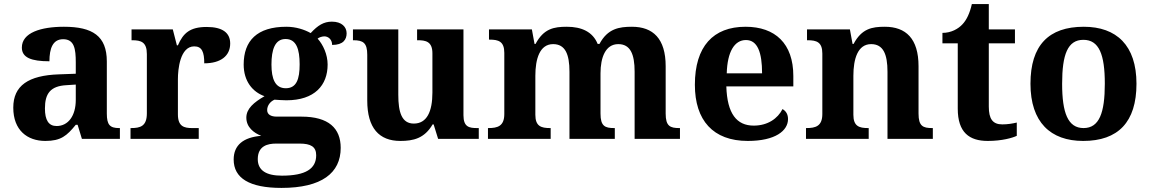

<svg xmlns="http://www.w3.org/2000/svg" viewBox="-20 -680 5631 940"><path d="M202 10C278 10 307 -15 351 -69H360L381 0H567V-53H563C518 -53 503 -69 503 -124V-379C503 -504 433 -549 293 -549C180 -549 87 -520 87 -447C87 -398 133 -380 222 -380C222 -442 238 -488 289 -488C344 -488 351 -441 351 -374V-319L269 -316C119 -311 45 -261 45 -153C45 -42 114 10 202 10ZM257 -63C218 -63 200 -92 200 -149C200 -221 226 -259 306 -263L351 -266V-191C351 -113 314 -63 257 -63Z M619 0H953V-53H921C881 -53 851 -61 851 -120V-293C851 -339 861 -453 931 -453C969 -453 980 -425 980 -370C1060 -370 1107 -406 1107 -467C1107 -519 1070 -548 992 -548C910 -548 877 -518 851 -458H846L826 -536H624V-483H627C671 -483 699 -474 699 -415V-125C699 -62 667 -53 622 -53H619Z M1358 240C1555 240 1648 167 1648 44C1648 -52 1589 -109 1456 -109H1335C1307 -109 1288 -119 1288 -141C1288 -165 1305 -184 1324 -192C1336 -191 1367 -189 1382 -189C1521 -189 1584 -263 1584 -364C1584 -413 1562 -461 1535 -491C1542 -497 1557 -502 1568 -502C1587 -502 1606 -487 1606 -460C1661 -460 1677 -487 1677 -517C1677 -548 1653 -574 1605 -574C1565 -574 1536 -556 1501 -518C1471 -535 1429 -549 1382 -549C1239 -549 1173 -481 1173 -364C1173 -283 1216 -230 1275 -209C1223 -179 1186 -148 1186 -104C1186 -57 1223 -29 1259 -15C1172 -8 1124 30 1124 101C1124 192 1201 240 1358 240ZM1379 -248C1327 -248 1309 -294 1309 -364C1309 -437 1326 -489 1378 -489C1431 -489 1447 -439 1447 -365C1447 -293 1432 -248 1379 -248ZM1360 180C1283 180 1242 154 1242 99C1242 34 1291 23 1331 23H1447C1501 23 1528 38 1528 80C1528 146 1477 180 1360 180Z M1940 10C2003 10 2058 -2 2098 -71H2103L2125 0H2324V-53H2316C2277 -53 2249 -58 2249 -116V-536H2022V-483H2025C2064 -483 2097 -477 2097 -419V-227C2097 -134 2070 -75 2006 -75C1947 -75 1930 -130 1930 -216V-536H1708V-483H1710C1758 -483 1778 -470 1778 -412V-188C1778 -53 1836 10 1940 10Z M2369 0H2676V-53H2673C2629 -53 2601 -62 2601 -118V-309C2601 -391 2622 -464 2688 -464C2747 -464 2768 -415 2768 -329V0H2990V-53H2987C2942 -53 2920 -62 2920 -124V-321C2920 -398 2944 -464 3007 -464C3066 -464 3087 -415 3087 -329V0H3309V-53H3306C3261 -53 3239 -62 3239 -124V-356C3239 -491 3177 -549 3074 -549C3011 -549 2955 -540 2915 -465H2906C2882 -524 2828 -549 2755 -549C2692 -549 2642 -540 2602 -465H2597L2584 -536H2374V-486H2377C2421 -486 2449 -477 2449 -421V-122C2449 -62 2416 -53 2371 -53H2369Z M3641 10C3776 10 3838 -40 3838 -97C3838 -119 3829 -136 3811 -146C3788 -100 3739 -65 3670 -65C3587 -65 3540 -123 3536 -257H3864V-308C3864 -467 3775 -549 3630 -549C3472 -549 3382 -453 3382 -265C3382 -91 3471 10 3641 10ZM3711 -321H3538C3541 -427 3576 -484 3632 -484C3689 -484 3711 -423 3711 -321Z M3926 0H4233V-53H4230C4186 -53 4158 -62 4158 -118V-309C4158 -391 4179 -464 4245 -464C4304 -464 4325 -415 4325 -329V0H4547V-53H4544C4499 -53 4477 -62 4477 -124V-356C4477 -491 4415 -549 4312 -549C4249 -549 4199 -540 4159 -465H4154L4141 -536H3931V-483H3934C3978 -483 4006 -474 4006 -418V-122C4006 -62 3973 -53 3928 -53H3926Z M4816 10C4886 10 4937 -5 4958 -15V-80C4937 -75 4913 -71 4887 -71C4840 -71 4821 -98 4821 -158V-468H4949V-536H4821V-660H4738C4728 -615 4712 -582 4692 -561C4672 -539 4637 -519 4594 -519V-468H4669V-148C4669 -31 4726 10 4816 10Z M5283 10C5454 10 5544 -82 5544 -270C5544 -458 5446 -549 5286 -549C5114 -549 5025 -458 5025 -270C5025 -82 5123 10 5283 10ZM5285 -53C5208 -53 5180 -128 5180 -270C5180 -413 5207 -485 5284 -485C5361 -485 5389 -413 5389 -270C5389 -128 5362 -53 5285 -53Z"/></svg>

Font: Noto Serif Test
Style: Bold
Weight: 700
Version: Version 1.000